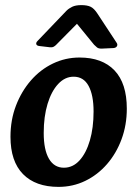

<svg xmlns="http://www.w3.org/2000/svg" viewBox="-20 -716 538 751"><path d="M209 15Q119 15 70 -35Q21 -85 21 -181Q21 -247 42.5 -303Q64 -359 101 -401.5Q138 -444 187 -467.5Q236 -491 291 -491Q380 -491 428 -440.5Q476 -390 476 -291Q476 -227 455.5 -171.5Q435 -116 398.5 -74Q362 -32 313.5 -8.5Q265 15 209 15ZM230 -60Q265 -60 291 -88.5Q317 -117 331.5 -166.5Q346 -216 346 -280Q346 -344 326.5 -380Q307 -416 268 -416Q234 -416 207.5 -387.5Q181 -359 166 -309.5Q151 -260 151 -196Q151 -130 171.5 -95Q192 -60 230 -60ZM127 -556Q120 -549 122 -543Q124 -537 134 -536L176 -531Q184 -530 189.5 -533Q195 -536 199 -540L281 -623L348 -541Q353 -536 359.5 -530.5Q366 -525 381 -526L424 -528Q434 -529 437.5 -535.5Q441 -542 436 -549L361 -663Q348 -683 334.5 -689.5Q321 -696 298 -696Q276 -696 262.5 -689.5Q249 -683 240 -674Z"/></svg>

Font: Alkatra Medium
Style: Regular
Weight: 500
Designer: Suman Bhandary
Version: Version 1.100;gftools[0.9.22]